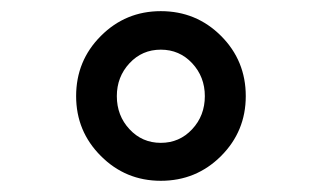

<svg xmlns="http://www.w3.org/2000/svg" viewBox="-20 -762 572 341"><path d="M265.6 -440.9Q203.1 -440.9 159.2 -484.9Q115.2 -528.8 115.2 -591.3Q115.2 -654.3 159.2 -698.2Q203.1 -742.2 265.6 -742.2Q328.6 -742.2 372.6 -698.2Q416.5 -654.3 416.5 -591.3Q416.5 -528.8 372.6 -484.9Q328.6 -440.9 265.6 -440.9ZM265.6 -508.3Q298.8 -508.3 321.3 -532.5Q343.8 -556.6 343.8 -591.3Q343.8 -625.5 321.3 -649.7Q298.8 -673.8 265.6 -673.8Q232.4 -673.8 210 -649.7Q187.5 -625.5 187.5 -591.3Q187.5 -556.6 210 -532.5Q232.4 -508.3 265.6 -508.3Z"/></svg>

Font: Arbutus Slab
Style: Regular
Weight: 400
Version: Version 1.002; ttfautohint (v0.92) -l 10 -r 16 -G 200 -x 7 -